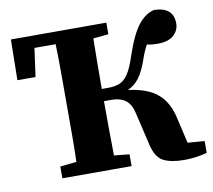

<svg xmlns="http://www.w3.org/2000/svg" viewBox="-77 -764 961 866"><g transform="rotate(-10 403.5 -331.0)"><path d="M699 14Q639 14 604 -4Q569 -22 555 -84L520 -233Q511 -274 486.5 -292Q462 -310 424 -310H388Q388 -243 388.5 -181.5Q389 -120 390 -61L460 -54V0H143V-54L218 -62Q220 -123 220 -185Q220 -247 220 -310V-347Q220 -410 220 -473.5Q220 -537 218 -601H121L103 -471H20L23 -657H460V-604L390 -597Q389 -541 388.5 -483.5Q388 -426 388 -366H416Q446 -366 468 -374Q490 -382 508 -408Q526 -434 543 -486Q575 -582 608 -624.5Q641 -667 682 -676Q770 -674 770 -599Q770 -568 746 -545.5Q722 -523 670 -523Q645 -523 623 -528Q608 -502 594 -460Q577 -412 556 -383.5Q535 -355 503 -341Q592 -330 638.5 -290Q685 -250 701 -172L727 -60L804 -54V0Q775 8 748.5 11Q722 14 699 14Z"/></g></svg>

Font: Source Serif 4
Style: Bold
Weight: 700
Designer: Frank Grießhammer
Foundry: Adobe
Version: Version 4.005;hotconv 1.1.0;makeotfexe 2.6.0